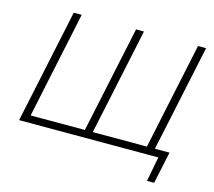

<svg xmlns="http://www.w3.org/2000/svg" viewBox="-119 -859 1294 1161"><g transform="rotate(15 528.0 -279.0)"><path d="M894.5 154.5 924 0H52.5Q65 -59.5 77 -115.5Q89 -171.5 103 -237.5L152.5 -472.5Q167 -540 179 -596.5Q191 -653 203.5 -713H253.5Q241 -653 229 -596.5Q217 -540 202.5 -472L154.5 -245Q143 -189.5 133 -142Q122.5 -94 112.5 -45.5H452Q462.5 -94 472.5 -142Q482.5 -189.5 494.5 -245L543 -474.5Q557 -540.5 569 -596.5Q580.5 -652.5 593.5 -713H643Q630 -652.5 618.5 -596.5Q606.5 -540.5 592.5 -474.5L544 -245Q532 -189.5 522 -142Q512 -94 501.5 -45.5H840.5Q850.5 -94 861 -142Q871 -189.5 882.5 -245L931 -474.5Q945 -540.5 957 -596.5Q969 -652.5 981.5 -713H1032Q1019 -652.5 1007.5 -596.5Q995.5 -540.5 981.5 -474.5L933 -245Q921 -189.5 911 -142Q901 -94 890.5 -45.5H982Q976.5 -20.5 971 5.2Q965.5 31 960.5 56Q955 80.5 949.8 105.2Q944.5 130 939.5 154.5Z"/></g></svg>

Font: Heraclito ExtraLight
Style: Italic
Weight: 200
Italic angle: -12°
Designer: Kostas Bartsokas (font) & Cristiano Sobral (main changes)
Foundry: Kostas Bartsokas (font) & Cristiano Sobral (main changes)
Version: Version 1.00;July 8, 2020;FontCreator 13.0.0.2655 64-bit